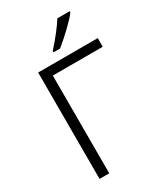

<svg xmlns="http://www.w3.org/2000/svg" viewBox="-226 -1024 963 1116"><g transform="rotate(-30 255.5 -465.5)"><path d="M235 -780Q271 -819 305 -863Q339 -907 353 -931H436V-923Q417 -897 372.5 -854Q328 -811 279 -771H235ZM99 -714H499V-656H164V0H99Z"/></g></svg>

Font: OpenSansMMV
Style: Light
Weight: 300
Foundry: Ascender Corporation
Version: Version 4.001